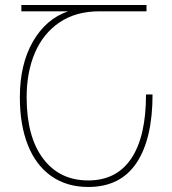

<svg xmlns="http://www.w3.org/2000/svg" viewBox="-20 -734 686 764"><path d="M59 -347Q59 -478 111 -568.5Q163 -659 251 -689H65V-714H563V-689H376Q282 -689 217 -645Q152 -601 119 -524Q86 -447 86 -347Q86 -190 151.5 -103Q217 -16 331 -16Q444 -16 502.5 -103.5Q561 -191 561 -358H587Q587 -181 523 -85.5Q459 10 331 10Q246 10 184.5 -33Q123 -76 91 -156.5Q59 -237 59 -347Z"/></svg>

Font: Noto Sans Georgian Thin Narrow
Style: Regular
Weight: 250
Width: 4
Designer: Monotype Design team
Foundry: Monotype Imaging Inc.
Version: Version 1.000